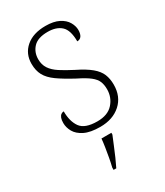

<svg xmlns="http://www.w3.org/2000/svg" viewBox="-191 -623 796 924"><g transform="rotate(-30 207.5 -161.0)"><path d="M207 10Q152 10 120 -6Q88 -22 74.5 -46Q61 -70 61 -95Q61 -112 65 -122.5Q69 -133 76 -138Q83 -143 91 -143Q91 -87 115 -53.5Q139 -20 208 -20Q266 -20 295.5 -53Q325 -86 325 -131Q325 -156 317.5 -174.5Q310 -193 288 -210.5Q266 -228 223 -249Q167 -279 133.5 -303Q100 -327 85.5 -354Q71 -381 71 -418Q71 -474 111 -508.5Q151 -543 220 -543Q265 -543 293.5 -528.5Q322 -514 335 -491.5Q348 -469 348 -447Q348 -426 340 -414Q332 -402 316 -402Q316 -464 289.5 -488.5Q263 -513 215 -513Q160 -513 135 -486.5Q110 -460 110 -421Q110 -391 124.5 -369Q139 -347 167.5 -328.5Q196 -310 237 -289Q288 -264 315.5 -241Q343 -218 353.5 -192.5Q364 -167 364 -134Q364 -68 320.5 -29Q277 10 207 10ZM158 208Q164 184 168.5 158.5Q173 133 177 108Q181 83 183 61H238V71Q229 92 218 119.5Q207 147 195 174Q183 201 173 221H158Z"/></g></svg>

Font: Noto Serif Kannada ExtraLight
Style: Regular
Weight: 250
Version: Version 2.003